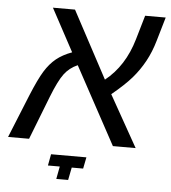

<svg xmlns="http://www.w3.org/2000/svg" viewBox="-72 -648 770 867"><g transform="rotate(5 313.0 -214.5)"><path d="M132.8 -599.1H232.9L395 -295.9Q482.9 -365.7 519 -490.2L550.8 -599.1H644L612.8 -492.2Q597.7 -439.5 574.2 -396.7Q550.8 -354 519.3 -317.6Q487.8 -281.2 429.2 -232.9L560.1 0H457L267.1 -350.1Q230 -334 206.5 -302.7Q183.1 -271.5 153.8 -196.8L77.1 0H-18.1L61 -194.8Q92.3 -271 115 -307.6Q137.7 -344.2 166 -367.2Q194.3 -390.1 236.8 -405.8ZM215.3 169.9 226.1 112.8H172.4L182.1 61H342.3L332 112.8H280.3L269 169.9Z"/></g></svg>

Font: Liberation Sans
Style: Italic
Weight: 400
Italic angle: -12°
Designer: Steve Matteson
Foundry: Ascender Corporation
Version: Version 2.1.5